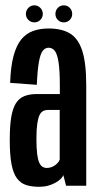

<svg xmlns="http://www.w3.org/2000/svg" viewBox="-20 -714 376 738"><path d="M130.5 4Q149 4 164.5 -0.2Q180 -4.5 192.2 -11.2Q204.5 -18 212.5 -25.5Q220.5 -33 223.5 -41L234 0H311.5V-385Q311.5 -472 296 -519.2Q280.5 -566.5 248.8 -585.5Q217 -604.5 167 -604.5Q133.5 -604.5 106.8 -594.8Q80 -585 61.5 -562.2Q43 -539.5 32 -498.8Q21 -458 19 -395.5L121.5 -388Q124 -444.5 129.5 -475.5Q135 -506.5 144.2 -518.5Q153.5 -530.5 166.5 -530.5Q182 -530.5 191.2 -517.8Q200.5 -505 205.2 -473.5Q210 -442 210 -385.5V-352.5H121.5Q93.5 -352.5 73.5 -344.5Q53.5 -336.5 41.2 -317.2Q29 -298 23.2 -263.8Q17.5 -229.5 17.5 -175.5Q17.5 -118.5 24.2 -83Q31 -47.5 45.2 -28.5Q59.5 -9.5 80.5 -2.8Q101.5 4 130.5 4ZM159 -68.5Q150.5 -68.5 143.2 -73Q136 -77.5 130.8 -89Q125.5 -100.5 122.8 -122.5Q120 -144.5 120 -180.5Q120 -216 123.2 -238.2Q126.5 -260.5 132 -271.8Q137.5 -283 145.8 -287.2Q154 -291.5 164 -291.5H209.5V-100.5Q207.5 -94 200.2 -86.2Q193 -78.5 182.5 -73.5Q172 -68.5 159 -68.5ZM112 -628Q125.5 -628 135 -637.5Q144.5 -647 144.5 -660.5Q144.5 -674 135 -683.8Q125.5 -693.5 112 -693.5Q98.5 -693.5 89 -683.8Q79.5 -674 79.5 -660.5Q79.5 -647 89 -637.5Q98.5 -628 112 -628ZM225 -628Q239 -628 248.2 -637.5Q257.5 -647 257.5 -660.5Q257.5 -674 248.2 -683.8Q239 -693.5 225 -693.5Q211.5 -693.5 202.2 -683.8Q193 -674 193 -660.5Q193 -647 202.2 -637.5Q211.5 -628 225 -628Z"/></svg>

Font: Anybody ExtraCondensed Medium
Style: Regular
Weight: 500
Width: 2
Version: Version 1.113;gftools[0.9.25]